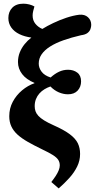

<svg xmlns="http://www.w3.org/2000/svg" viewBox="-20 -812 541 1068"><path d="M306.5 236 265.5 200.5Q279.5 182.5 290 166.5Q300.5 150.5 306.5 135.5Q312.5 120.5 312.5 108Q312.5 90.5 304 77.3Q295.5 64 274.3 50.5Q253 37 214 18.5Q169.5 -3 135.3 -22.5Q101 -42 78 -62.7Q55 -83.5 43.3 -108.5Q31.5 -133.5 31.5 -165.5Q31.5 -209 51 -245.8Q70.5 -282.5 102.8 -309.5Q135 -336.5 171.5 -349V-351Q126.5 -369.5 103.3 -399.7Q80 -430 80 -467Q80 -495.5 90 -520.5Q100 -545.5 117 -566.5Q134 -587.5 154.5 -603Q117 -608 88 -622Q59 -636 42.7 -659Q26.5 -682 26.5 -711.5Q26.5 -746.5 48.2 -769Q70 -791.5 110 -791.5Q126.5 -791.5 143 -787.3Q159.5 -783 171.5 -776Q168 -764.5 164.8 -751.3Q161.5 -738 161.5 -726Q161.5 -698.5 176.8 -679.8Q192 -661 215.5 -651Q241 -667 276 -683.7Q311 -700.5 349.3 -713.3Q387.5 -726 420.5 -730Q451 -733 469.3 -716.2Q487.5 -699.5 487.5 -673.5Q487.5 -662.5 483 -650Q478.5 -637.5 466.3 -628.2Q454 -619 430.5 -616Q376.5 -603.5 332.8 -588Q289 -572.5 258.5 -553Q228 -533.5 211.8 -510.2Q195.5 -487 195.5 -458Q195.5 -434.5 211.3 -413.3Q227 -392 261.5 -381Q285 -402 308.5 -413Q332 -424 358.5 -424Q389 -424 410 -408Q431 -392 431 -359.5Q431 -329 412 -308.2Q393 -287.5 358 -287.5Q333 -287.5 307.5 -298.2Q282 -309 260.5 -331Q243 -325 227.3 -315.5Q211.5 -306 199.3 -292.3Q187 -278.5 180 -260.8Q173 -243 173 -221.5Q173 -206.5 177.5 -193.3Q182 -180 193.5 -167.5Q205 -155 225.5 -142.3Q246 -129.5 278.5 -115Q336 -89.5 368 -65.5Q400 -41.5 412.8 -15.3Q425.5 11 425.5 44.5Q425.5 81 409.3 114.2Q393 147.5 366 177.5Q339 207.5 306.5 236Z"/></svg>

Font: Literata
Style: Italic
Weight: 400
Italic angle: -2°
Designer: Latin by Veronika Burian and Jose Scaglione. Greek by Irene Vlachou. Cyrillic by Vera Evstafieva
Foundry: TypeTogether
Version: Version 3.103;gftools[0.9.29]